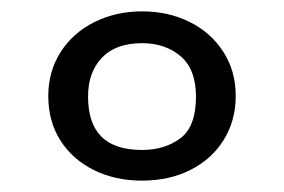

<svg xmlns="http://www.w3.org/2000/svg" viewBox="-20 -702 500 338"><path d="M65 -533Q65 -576 86.5 -610Q108 -644 146 -663Q184 -682 230 -682Q276 -682 313.5 -663.5Q351 -645 373 -611Q395 -577 395 -533Q395 -490 374 -456Q353 -422 315.5 -403Q278 -384 230 -384Q183 -384 145.5 -402.5Q108 -421 86.5 -454.5Q65 -488 65 -533ZM325 -532Q325 -580 298 -603Q271 -626 230 -626Q184 -626 159.5 -600.5Q135 -575 135 -532Q135 -485 158.5 -461.5Q182 -438 230 -438Q270 -438 297.5 -458.5Q325 -479 325 -532Z"/></svg>

Font: Teachers[wght]
Style: Regular
Weight: 400
Designer: Alfredo Marco Pradil & Chank Diesel
Version: Version 1.000;Glyphs 3.1.2 (3151)